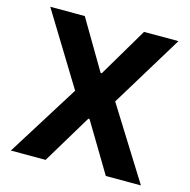

<svg xmlns="http://www.w3.org/2000/svg" viewBox="-107 -832 927 937"><g transform="rotate(15 357.0 -364.0)"><path d="M207.6 -727.5 354.1 -479.3H360L507 -727.5H680.9L458.8 -363.3L686.1 0H508.8L360 -248.2H354.1L204.7 0H29.1L256.4 -363.3L33.2 -727.5Z"/></g></svg>

Font: Inter V
Style: 
Weight: 400
Designer: Rasmus Andersson
Foundry: rsms
Version: Version 4.000;git-a3f224843